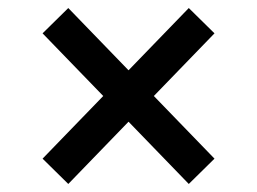

<svg xmlns="http://www.w3.org/2000/svg" viewBox="-20 -541 640 478"><path d="M300 -238 150 -83 86 -146 237 -302 86 -458 150 -521 300 -366 450 -521 514 -458 363 -302 514 -146 450 -83Z"/></svg>

Font: IBM Plex Arabic Medium
Style: Regular
Weight: 500
Designer: Mike Abbink, Paul van der Laan, Pieter van Rosmalen, Wael Morcos, Khajak Apelian
Foundry: Bold Monday
Version: Version 1.0